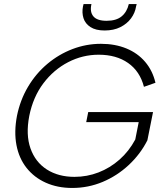

<svg xmlns="http://www.w3.org/2000/svg" viewBox="-20 -924 808 951"><path d="M693 -494Q673 -571 614.5 -612Q556 -653 469 -653Q389 -653 317.5 -616Q246 -579 195 -511.5Q144 -444 125 -350Q107 -257 131 -189Q155 -121 212 -84.5Q269 -48 349 -48Q411 -48 468 -70Q525 -92 572 -133.5Q619 -175 650 -233L667 -319H407L417 -369H738L710 -229Q675 -160 617.5 -106.5Q560 -53 488.5 -23Q417 7 338 7Q265 7 207 -19Q149 -45 111.5 -92.5Q74 -140 61.5 -205.5Q49 -271 64 -350Q80 -429 119 -494.5Q158 -560 214.5 -607.5Q271 -655 339 -681Q407 -707 480 -707Q550 -707 606 -684Q662 -661 699 -617.5Q736 -574 750 -514ZM654 -892Q649 -860 629 -833Q609 -806 576 -789.5Q543 -773 498 -773Q454 -773 428 -790Q402 -807 393.5 -834Q385 -861 391 -892L394 -904H433Q424 -865 442.5 -843Q461 -821 508 -821Q556 -821 582.5 -843Q609 -865 618 -904H657Z"/></svg>

Font: Albert Sans Light
Style: Italic
Weight: 300
Italic angle: -11.25°
Designer: Andreas Rasmussen
Foundry: a.Foundry
Version: Version 1.025